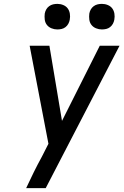

<svg xmlns="http://www.w3.org/2000/svg" viewBox="-20 -971 640 991"><path d="M115 0Q134 -41 154 -81.5Q174 -122 196 -162L230 -229L133 -735H235L300 -347L495 -735H597L216 0ZM506 -819Q490 -819 475.5 -825Q461 -831 452 -842.5Q443 -854 441 -869.5Q439 -885 441 -901Q443 -912 448.5 -922Q454 -932 463.5 -939Q473 -946 484 -948.5Q495 -951 506 -951Q522 -951 536.5 -945Q551 -939 559.5 -927.5Q568 -916 570.5 -900.5Q573 -885 570 -869Q568 -858 562.5 -848Q557 -838 548 -831Q539 -824 528 -821.5Q517 -819 506 -819ZM276 -819Q260 -819 245.5 -825Q231 -831 222 -842.5Q213 -854 211 -869.5Q209 -885 211 -901Q213 -912 218.5 -922Q224 -932 233.5 -939Q243 -946 254 -948.5Q265 -951 276 -951Q292 -951 306.5 -945Q321 -939 329.5 -927.5Q338 -916 340.5 -900.5Q343 -885 340 -869Q338 -858 332.5 -848Q327 -838 318 -831Q309 -824 298 -821.5Q287 -819 276 -819Z"/></svg>

Font: Iosevka Aile Medium
Style: Italic
Weight: 500
Italic angle: -9°
Designer: Belleve Invis
Foundry: Belleve Invis
Version: Version 31.1.0; ttfautohint (v1.8.4)